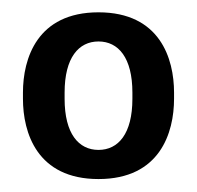

<svg xmlns="http://www.w3.org/2000/svg" viewBox="-20 -703 315 307"><path d="M16.7 -545C16.7 -490.8 39.2 -416.7 137.5 -416.7C235.8 -416.7 258.3 -490.8 258.3 -545V-555C258.3 -609.2 235.8 -683.3 137.5 -683.3C39.2 -683.3 16.7 -609.2 16.7 -555ZM137.5 -463.3C105.8 -463.3 83.3 -489.2 83.3 -545V-555C83.3 -610.8 105.8 -636.7 137.5 -636.7C169.2 -636.7 191.7 -610.8 191.7 -555V-545C191.7 -489.2 169.2 -463.3 137.5 -463.3Z"/></svg>

Font: Boon SemiBold
Style: Regular
Weight: 600
Designer: Sungsit Sawaiwan
Foundry: FontUni
Version: Version 2.0